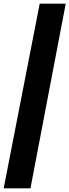

<svg xmlns="http://www.w3.org/2000/svg" viewBox="-43 -820 376 1040"><path d="M172 -800H313L122 200H-23Z"/></svg>

Font: Sansita ExtraBold Italic
Style: Regular
Weight: 800
Italic angle: -11°
Designer: Pablo Cosgaya
Foundry: Omnibus-Type
Version: Version 1.006